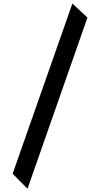

<svg xmlns="http://www.w3.org/2000/svg" viewBox="-20 -832 585 1120"><path d="M490.2 -729.5 402.3 -811.5 53.7 181.6 140.6 268.6Z"/></svg>

Font: Namkio Khamti Book
Style: Bold
Weight: 800
Designer: Debbi Hosken
Foundry: SIL International
Version: Version 3.917